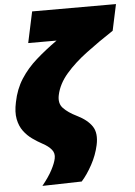

<svg xmlns="http://www.w3.org/2000/svg" viewBox="-61 -779 720 1022"><g transform="rotate(-5 299.0 -268.0)"><path d="M123.5 197Q159.5 152.5 178 117.2Q196.5 82 201.5 57.5Q207.5 30 191.2 10Q175 -10 144 -26.5Q118 -40.5 91.8 -59Q65.5 -77.5 45.5 -104.2Q25.5 -131 18 -169Q10.5 -207 22 -259.5Q35.5 -328 69.5 -381Q103.5 -434 153.8 -478.5Q204 -523 266 -567H114.5L150 -733H598L568 -593Q491 -542.5 423.8 -492.2Q356.5 -442 310.8 -389Q265 -336 252.5 -277Q243 -233 268.2 -206.8Q293.5 -180.5 338.5 -158.5Q394.5 -131 419 -94Q443.5 -57 430 5.5Q418.5 58.5 391.5 108.2Q364.5 158 334 192Z"/></g></svg>

Font: Commissioner Black
Style: Italic
Weight: 900
Italic angle: -12°
Designer: Kostas Bartsokas
Foundry: Kostas Bartsokas
Version: Version 1.000; ttfautohint (v1.8.3)